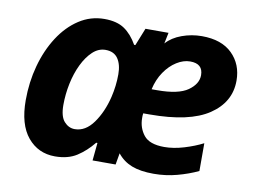

<svg xmlns="http://www.w3.org/2000/svg" viewBox="-66 -651 1003 755"><g transform="rotate(10 436.0 -273.0)"><path d="M195 10Q128 10 86 -40.5Q44 -91 44 -188Q44 -260 62 -326Q80 -392 113.5 -444Q147 -496 193 -526Q239 -556 294 -556Q344 -556 374 -535.5Q404 -515 426 -476H431L459 -546H551L542 -502Q565 -528 603.5 -542Q642 -556 683 -556Q762 -556 804.5 -514Q847 -472 847 -407Q847 -321 769.5 -269Q692 -217 533 -217H508Q507 -211 507 -207Q507 -203 507 -198Q507 -159 530 -130Q553 -101 612 -101Q649 -101 690.5 -113.5Q732 -126 765 -143V-32Q727 -14 682 -2Q637 10 589 10Q536 10 501.5 -3.5Q467 -17 444 -46L436 0H344L351 -71H346Q317 -35 282 -12.5Q247 10 195 10ZM524 -316H546Q631 -316 668.5 -342.5Q706 -369 706 -404Q706 -450 655 -450Q628 -450 601 -433Q574 -416 553.5 -386Q533 -356 524 -316ZM253 -109Q296 -109 327.5 -153Q359 -197 374 -259Q385 -305 385 -351Q385 -390 369 -413.5Q353 -437 319 -437Q291 -437 268 -415.5Q245 -394 228 -359Q211 -324 202 -281Q193 -238 193 -195Q193 -149 211 -129Q229 -109 253 -109Z"/></g></svg>

Font: Noto IKEA Latin
Style: Bold Italic
Weight: 700
Italic angle: -12°
Designer: Monotype Design Team
Foundry: Monotype Imaging Inc.
Version: Version 1.0